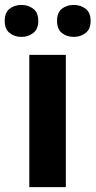

<svg xmlns="http://www.w3.org/2000/svg" viewBox="-47 -773 395 793"><path d="M224.9 0H74V-546.4H224.9ZM-27.5 -686.5Q-27.5 -721 -7.4 -736.8Q12.7 -752.6 41.5 -752.6Q69.6 -752.6 90.4 -736.8Q111.1 -721 111.1 -686.5Q111.1 -652.9 90.4 -636.8Q69.6 -620.6 41.5 -620.6Q12.7 -620.6 -7.4 -636.8Q-27.5 -652.9 -27.5 -686.5ZM188.6 -686.5Q188.6 -721 208.5 -736.8Q228.4 -752.6 257.8 -752.6Q285.9 -752.6 306.6 -736.8Q327.3 -721 327.3 -686.5Q327.3 -652.9 306.6 -636.8Q285.9 -620.6 257.8 -620.6Q228.4 -620.6 208.5 -636.8Q188.6 -652.9 188.6 -686.5Z"/></svg>

Font: Noto Sans Symbols
Style: Regular
Weight: 400
Designer: Monotype Design Team
Foundry: Monotype Imaging Inc.
Version: Version 2.002